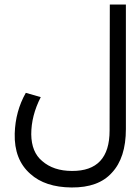

<svg xmlns="http://www.w3.org/2000/svg" viewBox="-20 -635 576 848"><path d="M296 193Q179 192 114 133Q42 70 45 -45Q48 -144 94 -225L160 -206Q118 -124 118 -42Q119 37 166 76Q216 120 298 120Q464 121 464 -58L465 -615H536V-65Q536 62 474 128Q415 194 296 193Z"/></svg>

Font: Vazir Code
Style: Code
Weight: 400
Foundry: DejaVu fonts team - Redesigned by Saber Rastikerdar
Version: Version 1.1.2